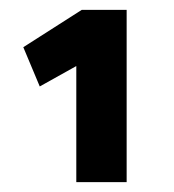

<svg xmlns="http://www.w3.org/2000/svg" viewBox="-20 -764 347 384"><path d="M132.6 -399.8V-631.9L59.5 -591.1L26.6 -669.6L143.4 -744.2H233.3V-399.8Z"/></svg>

Font: Cairo
Style: Regular
Weight: 400
Designer: Mohamed Gaber, Accademia di Belle Arti di Urbino
Foundry: Kief Type Foundry, Accademia di Belle Arti di Urbino
Version: Version 3.120